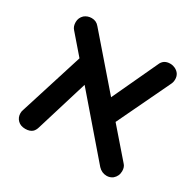

<svg xmlns="http://www.w3.org/2000/svg" viewBox="-136 -739 914 901"><g transform="rotate(30 321.5 -289.0)"><path d="M545.9 14.6Q519.5 14.6 500 -5.9L243.2 -303.7L157.2 -22.5Q153.3 -8.8 144.5 1Q130.9 14.6 105 14.6Q79.1 14.6 64 -0.5Q48.8 -15.6 48.8 -38.1Q48.8 -49.8 52.7 -58.6L160.2 -399.4L72.3 -501Q59.6 -514.6 59.6 -538.1Q59.6 -561.5 77.1 -578.1Q93.8 -591.8 116.2 -591.8Q141.6 -591.8 157.2 -572.3L379.9 -315.4L493.2 -558.6Q505.9 -590.8 542 -590.8Q550.8 -590.8 557.6 -588.9Q566.4 -585.9 568.4 -585Q598.6 -570.3 598.6 -538.1Q598.6 -522.5 591.8 -509.8L456.1 -225.6L585.9 -76.2Q598.6 -63.5 598.6 -41Q598.6 -13.7 578.1 3.9Q563.5 14.6 545.9 14.6Z"/></g></svg>

Font: FakePearl
Style: SemiBold
Weight: 400
Version: Version 1.2